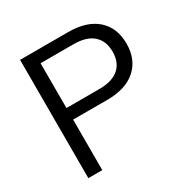

<svg xmlns="http://www.w3.org/2000/svg" viewBox="-160 -848 971 991"><g transform="rotate(-30 325.5 -352.5)"><path d="M88 0V-705H375Q485 -705 545.5 -651.5Q606 -598 606 -503Q606 -409 545.5 -355Q485 -301 375 -301H171V0ZM171 -370H367Q444 -370 483.5 -404.5Q523 -439 523 -503Q523 -567 483.5 -602Q444 -637 367 -637H171Z"/></g></svg>

Font: Winston
Style: Regular
Weight: 400
Designer: Original fonts by Vernon Adams / Changes by Cristiano Sobral
Foundry: Original fonts by Vernon Adams / Changes by Cristiano Sobral
Version: Version 2.503;July 17, 2020;FontCreator 13.0.0.2655 64-bit